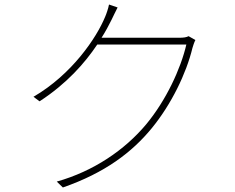

<svg xmlns="http://www.w3.org/2000/svg" viewBox="-20 -806 1040 849"><path d="M814 -646C804 -641 793 -639 770 -639H429C447 -667 461 -694 473 -718C481 -734 491 -756 500 -773L462 -786C459 -769 450 -743 445 -732C407 -639 298 -477 128 -378L155 -358C275 -436 355 -527 410 -609H804C779 -501 714 -362 627 -257C532 -143 394 -49 231 -3L258 23C445 -42 564 -133 651 -239C738 -345 804 -482 831 -594C833 -601 839 -620 844 -629Z"/></svg>

Font: Noto Sans CJK JP Thin
Style: Regular
Weight: 250
Designer: Ryoko NISHIZUKA (kana & ideographs); Paul D. Hunt (Latin, Greek & Cyrillic); Wenlong ZHANG (bopomofo); Sandoll Communica
Foundry: Adobe Systems Incorporated
Version: Version 1.004;PS 1.004;hotconv 1.0.82;makeotf.lib2.5.63406